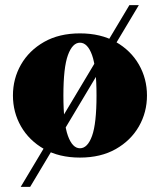

<svg xmlns="http://www.w3.org/2000/svg" viewBox="-20 -599 617 742"><path d="M30 -230Q30 -295 61.2 -349.5Q92.5 -404 150.5 -437Q208.5 -470 289 -470Q369.5 -470 427.5 -437Q485.5 -404 516.8 -349.5Q548 -295 548 -230Q548 -165 516.8 -110.5Q485.5 -56 427.5 -23Q369.5 10 289 10Q208.5 10 150.5 -23Q92.5 -56 61.2 -110.5Q30 -165 30 -230ZM225 -230Q225 -122 242.5 -74Q260 -26 289 -26Q318.5 -26 335.8 -74Q353 -122 353 -230Q353 -338 335.8 -386Q318.5 -434 289 -434Q260 -434 242.5 -386Q225 -338 225 -230ZM480 -579.1H516.5L96.5 123.2H60Z"/></svg>

Font: Bodoni* 06pt Fatface
Style: Regular
Weight: 900
Version: Version 2.3